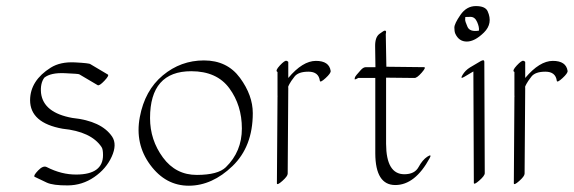

<svg xmlns="http://www.w3.org/2000/svg" viewBox="-20 -574 1871 626"><path d="M132.3 -29.3Q180.7 -4.4 229.5 -4.9Q315.9 -5.4 315.9 -68.4Q315.9 -87.9 311 -94.7Q277.3 -145 184.1 -154.3Q78.1 -173.3 78.1 -247.6Q78.6 -311.5 145.5 -353.5Q176.8 -373 224.1 -370.6Q271.5 -368.2 274.9 -364.7L331.5 -331.1Q336.9 -328.1 320.3 -310.5Q303.7 -293 298.3 -296.4L241.2 -330.1Q240.7 -330.1 238.3 -331.8Q235.8 -333.5 190.7 -335.4Q145.5 -337.4 124.5 -320.8Q110.8 -302.2 113.8 -270.5Q121.6 -206.5 215.8 -189.5Q311 -179.7 345.7 -128.4Q362.3 -103 344.2 -63.2Q326.2 -23.4 287.1 3.4Q248 30.3 200.7 30.5Q153.3 30.8 132.8 21.5Q112.3 12.2 92.8 2.4Q87.9 -1 104.2 -18.1Q120.6 -35.2 132.3 -29.3Z M804.2 -205.1Q804.2 -96.2 738 -32.5Q671.9 31.2 595.9 31.5Q520 31.7 469.7 -36.6Q419.4 -105 435.8 -192.1Q452.1 -279.3 510.7 -328.1Q569.3 -377 645 -377Q720.7 -377 762.5 -320.1Q804.2 -263.2 804.2 -205.1ZM603.5 -341.8Q469.2 -341.8 469.2 -189Q469.2 -117.7 511.2 -60.5Q553.2 -3.4 622.1 -3.7Q690.9 -3.9 716.3 -28.8Q768.6 -79.6 768.6 -155Q768.6 -230.5 727.8 -286.1Q687 -341.8 603.5 -341.8Z M919.9 -319.8Q966.8 -375.5 1010 -375.5Q1053.2 -375.5 1058.1 -342.8Q1059.1 -335.4 1041.5 -319.3Q1023.9 -303.2 1022.9 -310.5Q1019 -340.3 985.8 -340.3Q952.6 -340.3 940.2 -324.2Q927.7 -308.1 923.8 -300.3Q918.9 -291 919.4 -290Q919.9 -289.1 919.9 -288.6L918 -7.8Q918 0.5 900.4 16.1Q882.8 31.7 882.8 23.4L884.8 -257.3Q884.8 -258.3 885 -260.3Q885.3 -262.2 884.8 -263.2V-339.4Q876 -342.8 892.3 -360.4Q908.7 -377.9 914.3 -375.7Q919.9 -373.5 919.9 -372.1Z M1204.1 -355Q1203.6 -393.1 1203.1 -422.9Q1202.6 -452.6 1217 -463.4Q1231.4 -474.1 1234.1 -474.1Q1236.8 -474.1 1237.5 -473.6Q1238.3 -473.1 1238.5 -471.9Q1238.8 -470.7 1238.8 -469.5Q1238.8 -468.3 1238.3 -466.1Q1237.8 -463.9 1237.8 -462.4L1239.7 -356.4L1362.3 -355Q1370.6 -355 1355 -337.2Q1339.4 -319.3 1331.1 -319.8Q1285.2 -320.3 1238.8 -320.8V-105Q1239.3 -5.9 1298.3 -5.9Q1332 -5.9 1344.7 -29.3Q1357.4 -52.7 1373 -63Q1388.7 -73.2 1381.3 -59.1Q1333.5 29.3 1268.8 29.3Q1204.1 29.3 1203.6 -73.7V-319.8H1147.9Q1135.3 -312.5 1136.2 -316.9L1136.7 -318.4Q1136.7 -323.2 1142.3 -329.6Q1147.9 -335.9 1156.2 -345.5Q1164.6 -355 1172.9 -355Z M1569.8 -537.6Q1587.9 -497.6 1557.9 -468Q1527.8 -438.5 1502 -438.5Q1476.1 -438.5 1464.4 -464.4Q1461.4 -471.7 1461.4 -484.1Q1461.4 -496.6 1481.2 -525.4Q1501 -554.2 1531.5 -554.2Q1562 -554.2 1569.8 -537.6ZM1541.5 -474.1Q1543 -485.8 1535.6 -502.4Q1528.3 -519 1514.2 -519Q1500 -519 1497.1 -518.6Q1496.6 -515.1 1496.6 -509.5Q1496.6 -503.9 1504.2 -486.6Q1511.7 -469.2 1541.5 -474.1ZM1512.2 -354 1546.9 -374.5Q1558.6 -381.3 1559.1 -373L1560.5 -9.3Q1560.5 -1 1542.7 14.6Q1524.9 30.3 1524.9 22L1523.4 -340.8H1522.9L1494.1 -323.7Q1479 -314.5 1488 -329.6Q1497.1 -344.7 1512.2 -354Z M1692.4 -319.8Q1739.3 -375.5 1782.5 -375.5Q1825.7 -375.5 1830.6 -342.8Q1831.5 -335.4 1814 -319.3Q1796.4 -303.2 1795.4 -310.5Q1791.5 -340.3 1758.3 -340.3Q1725.1 -340.3 1712.6 -324.2Q1700.2 -308.1 1696.3 -300.3Q1691.4 -291 1691.9 -290Q1692.4 -289.1 1692.4 -288.6L1690.4 -7.8Q1690.4 0.5 1672.9 16.1Q1655.3 31.7 1655.3 23.4L1657.2 -257.3Q1657.2 -258.3 1657.5 -260.3Q1657.7 -262.2 1657.2 -263.2V-339.4Q1648.4 -342.8 1664.8 -360.4Q1681.2 -377.9 1686.8 -375.7Q1692.4 -373.5 1692.4 -372.1Z"/></svg>

Font: ML-NILA05
Style: Regular
Weight: 400
Designer: CLT@C-DIT
Version: Version ML-NILA05 1.0